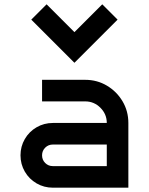

<svg xmlns="http://www.w3.org/2000/svg" viewBox="-20 -870 690 890"><path d="M575 -300V0H225Q184 0 149.5 -20Q115 -40 95 -74.5Q75 -109 75 -150Q75 -191 95 -225.5Q115 -260 149.5 -280Q184 -300 225 -300H475Q475 -341 445.5 -370.5Q416 -400 375 -400H175V-500H375Q430 -500 475.5 -473Q521 -446 548 -400.5Q575 -355 575 -300ZM225 -100H475V-200H225Q204 -200 189.5 -185.5Q175 -171 175 -150Q175 -129 189.5 -114.5Q204 -100 225 -100ZM196 -850 325 -721 454 -850 525 -779 325 -579 125 -779Z"/></svg>

Font: Monoikos Medium
Style: Regular
Weight: 500
Designer: Brian Krent
Version: Version 0.088